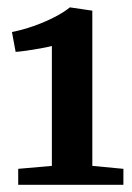

<svg xmlns="http://www.w3.org/2000/svg" viewBox="-20 -925 360 522"><path d="M121 -474V-800Q110 -797 90.5 -793.5Q71 -790 51.8 -787.2Q32.5 -784.5 22.5 -784L12.5 -838Q41 -843.5 71.5 -854.2Q102 -865 128.2 -878.5Q154.5 -892 170 -905L231 -896V-474L315.5 -466V-422.5H29.5V-466Z"/></svg>

Font: Merriweather Text Regular
Style: Bold
Weight: 700
Designer: Eben Sorkin
Foundry: Eben Sorkin
Version: Version 2.100; ttfautohint (v1.7.19-72a1) -l 8 -r 50 -G 200 